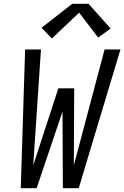

<svg xmlns="http://www.w3.org/2000/svg" viewBox="-20 -997 658 1017"><path d="M90 0 113 -735H197L156 -121L289 -529H373L371 -121L534 -735H618L397 0H313L311 -406L174 0ZM255 -793 200 -850 363 -977H449L566 -846L500 -798L399 -930Z"/></svg>

Font: Iosevka SS04 Extended
Style: Italic
Weight: 400
Width: 7
Italic angle: -9°
Monospace: yes
Designer: Belleve Invis
Foundry: Belleve Invis
Version: Version 19.0.0; ttfautohint (v1.8.4)